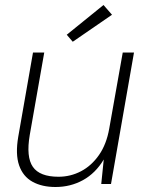

<svg xmlns="http://www.w3.org/2000/svg" viewBox="-20 -736 582 768"><path d="M202 12Q148 12 110 -9Q72 -30 56.5 -74.5Q41 -119 53 -189L112 -526H157L99 -196Q84 -108 111.5 -68.5Q139 -29 214 -29Q262 -29 304 -51Q346 -73 376 -116Q406 -159 417 -222L471 -526H516L424 0H385L395 -98Q362 -43 312 -15.5Q262 12 202 12ZM271 -569 247 -597 394 -716 428 -677Z"/></svg>

Font: DM Sans 9pt ExtraLight
Style: Italic
Weight: 250
Italic angle: -10°
Version: Version 4.004;gftools[0.9.30]